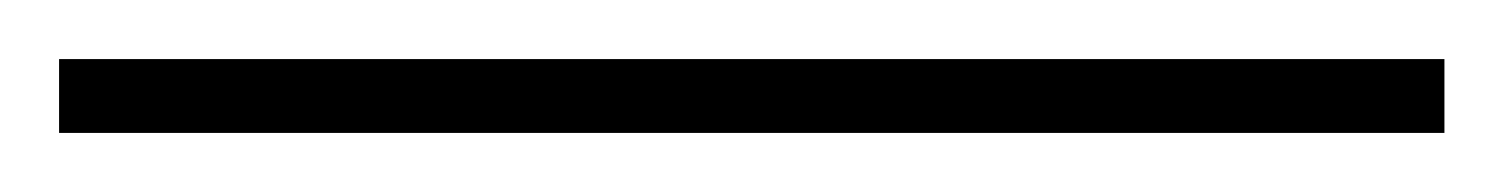

<svg xmlns="http://www.w3.org/2000/svg" viewBox="-25 63 509 65"><path d="M-5 108V83H464V108Z"/></svg>

Font: Noto Serif Thai Thin
Style: Regular
Weight: 250
Version: Version 2.001